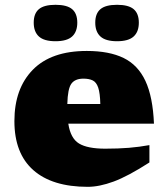

<svg xmlns="http://www.w3.org/2000/svg" viewBox="-20 -744 681 780"><path d="M332.5 -537Q423.5 -537 482 -508.5Q540.5 -480 570.8 -415.2Q601 -350.5 605.5 -241.5H257.5Q266.5 -182 301 -161Q335.5 -140 407.5 -140Q461 -140 503.5 -143.5Q546 -147 587 -154.5V-84Q500 -28 441.8 -6.5Q383.5 15 336.5 15Q192 15 115.2 -53Q38.5 -121 38.5 -252Q38.5 -384 113.2 -460.5Q188 -537 332.5 -537ZM319 -424.5Q285 -424.5 270 -404Q255 -383.5 253.5 -321.5H387.5Q386.5 -366 379 -388Q371.5 -410 356.8 -417.2Q342 -424.5 319 -424.5ZM205.5 -576.5Q159 -576.5 138 -595.8Q117 -615 117 -652Q117 -689 138 -706.8Q159 -724.5 205.5 -724.5Q252 -724.5 273 -706.8Q294 -689 294 -652Q294 -615 273 -595.8Q252 -576.5 205.5 -576.5ZM455.5 -576.5Q409 -576.5 388 -595.8Q367 -615 367 -652Q367 -689 388 -706.8Q409 -724.5 455.5 -724.5Q502 -724.5 523 -706.8Q544 -689 544 -652Q544 -615 523 -595.8Q502 -576.5 455.5 -576.5Z"/></svg>

Font: Newsreader 6pt ExtraBold
Style: Regular
Weight: 800
Designer: Hugues Gentile
Foundry: Production Type
Version: Version 1.003; ttfautohint (v1.8.3)